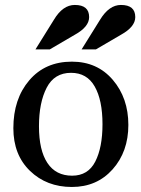

<svg xmlns="http://www.w3.org/2000/svg" viewBox="-20 -744 568 772"><path d="M269 7.8Q167.5 7.8 100.6 -56.9Q33.7 -121.6 33.7 -228.5Q33.7 -346.2 97.7 -421.1Q161.6 -496.1 269 -496.1Q371.1 -496.1 433.6 -422.9Q496.1 -349.6 496.1 -241.7Q496.1 -134.3 432.9 -63.2Q369.6 7.8 269 7.8ZM270 -37.6Q334 -37.6 363 -94.2Q392.1 -150.9 392.1 -244.6Q392.1 -341.3 360.8 -396.2Q329.6 -451.2 265.6 -451.2Q198.7 -451.2 167.7 -391.4Q136.7 -331.5 136.7 -236.3Q136.7 -139.6 170.7 -88.6Q204.6 -37.6 270 -37.6ZM180.2 -545.4H122.6L196.8 -664.6Q232.4 -724.1 280.8 -724.1Q338.4 -724.1 338.4 -675.3Q338.4 -636.2 281.2 -604.5ZM365.7 -545.4H308.1L382.3 -664.6Q418.5 -724.1 466.3 -724.1Q523.9 -724.1 523.9 -675.3Q523.9 -636.2 466.8 -604.5Z"/></svg>

Font: Munson
Style: Regular
Weight: 400
Designer: Paul James MIller
Foundry: High-Logic / Made with FontCreator
Version: Version 2.10;May 5, 2019;FontCreator 11.5.0.2430 64-bit